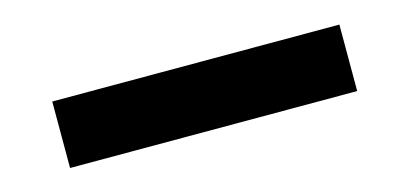

<svg xmlns="http://www.w3.org/2000/svg" viewBox="-29 -107 708 332"><g transform="rotate(-15 325.0 59.5)"><path d="M68 119V0H582V119Z"/></g></svg>

Font: Azeret Mono Thin SemiBold
Style: Regular
Weight: 600
Version: Version 1.002